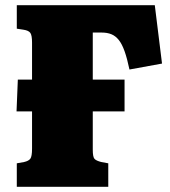

<svg xmlns="http://www.w3.org/2000/svg" viewBox="-20 -723 658 743"><path d="M45 0V-91L73 -96Q91 -100 97.5 -109Q104 -118 104 -148V-292H44L49 -415H104V-558Q104 -586 97.5 -595.5Q91 -605 71 -608L45 -612V-703H579L607 -477L481 -454Q472 -497 462 -525Q452 -553 439.5 -568.5Q427 -584 411 -590.5Q395 -597 374 -597H339V-415H462V-292H339V-144Q339 -116 345.5 -108.5Q352 -101 372 -96L399 -91V0Z"/></svg>

Font: Literata 18pt Black
Style: Regular
Weight: 900
Designer: Latin by Veronika Burian and Jose Scaglione. Greek by Irene Vlachou. Cyrillic by Vera Evstafieva.
Foundry: TypeTogether
Version: Version 3.103;gftools[0.9.29]